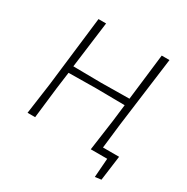

<svg xmlns="http://www.w3.org/2000/svg" viewBox="-171 -786 1024 1052"><g transform="rotate(30 340.5 -259.5)"><path d="M474 0 501 -194 514 -302 329 -304 159 -302 145 -197 122 0H74L101 -194L154 -639H202L164 -346L340 -344L519 -346L554 -639H603L545 -197L527 -42H629L608 115L569 120L578 0Z"/></g></svg>

Font: Alegreya Sans Light
Style: Italic
Weight: 300
Italic angle: -7°
Designer: Juan Pablo del Peral
Foundry: Huerta Tipografica
Version: Version 2.007